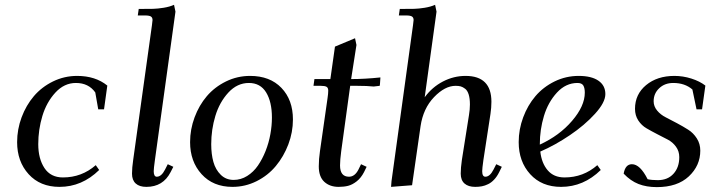

<svg xmlns="http://www.w3.org/2000/svg" viewBox="-20 -766 2966 794"><path d="M50.8 -178.2Q50.8 -231 69.3 -280.8Q87.9 -330.6 120.1 -368.4Q152.3 -406.2 199.2 -429.2Q246.1 -452.1 298.8 -452.1Q374.5 -452.1 423.8 -412.1L410.2 -314H386.2L374 -383.8Q346.2 -422.9 293.9 -422.9Q245.6 -422.9 209 -383.1Q172.4 -343.3 155.3 -286.6Q138.2 -230 138.2 -169.9Q138.2 -109.9 163.8 -71Q189.5 -32.2 240.2 -32.2Q317.9 -32.2 376 -83L390.1 -63Q318.8 6.8 226.1 6.8Q146 6.8 98.4 -45.7Q50.8 -98.1 50.8 -178.2Z M525.9 -47.9Q525.9 -71.8 530.8 -105L608.4 -662.1Q610.8 -681.6 610.8 -683.1Q610.8 -693.4 604 -697.8Q597.2 -702.1 579.6 -702.1H549.8L553.7 -729Q594.2 -729 613.3 -729.5Q632.3 -730 656.7 -733.9Q681.2 -737.8 699.7 -746.1L705.6 -717.8L620.6 -104Q615.7 -68.8 615.7 -58.1Q615.7 -35.2 628.4 -35.2Q647.5 -35.2 662.6 -64.9L673.8 -86.9L696.8 -76.2L685.5 -54.2Q654.3 6.8 585.4 6.8Q556.6 6.8 541.3 -7.1Q525.9 -21 525.9 -47.9Z M766.1 -178.2Q766.1 -231 784.7 -280.8Q803.2 -330.6 835.4 -368.4Q867.7 -406.2 914.6 -429.2Q961.4 -452.1 1014.2 -452.1Q1096.2 -452.1 1143.8 -402.6Q1191.4 -353 1191.4 -272Q1191.4 -219.2 1172.4 -168.9Q1153.3 -118.7 1120.8 -79.6Q1088.4 -40.5 1041.3 -16.8Q994.1 6.8 941.4 6.8Q861.3 6.8 813.7 -45.7Q766.1 -98.1 766.1 -178.2ZM853.5 -169.9Q853.5 -128.4 862.5 -96.2Q871.6 -64 893.1 -43Q914.6 -22 946.3 -22Q976.1 -22 1002.2 -38.3Q1028.3 -54.7 1046.6 -81.3Q1064.9 -107.9 1078.4 -141.8Q1091.8 -175.8 1098.1 -211.2Q1104.5 -246.6 1104.5 -279.8Q1104.5 -344.7 1080.6 -383.8Q1056.6 -422.9 1009.3 -422.9Q960.9 -422.9 924.3 -383.1Q887.7 -343.3 870.6 -286.6Q853.5 -230 853.5 -169.9Z M1276.4 -411.1 1280.3 -439H1346.2L1365.2 -573.2L1448.2 -607.9L1454.1 -580.1L1432.1 -439Q1488.3 -439 1553.2 -445.8L1551.3 -418L1550.3 -411.1L1525.4 -408.2Q1498.5 -411.1 1456.1 -411.1H1428.2L1391.1 -141.1Q1386.2 -104.5 1386.2 -82Q1386.2 -35.2 1423.3 -35.2Q1447.3 -35.2 1462.4 -64.9L1473.1 -86.9L1496.1 -76.2L1485.4 -54.2Q1473.1 -30.3 1455.1 -16.1Q1437 -2 1419.7 2.4Q1402.3 6.8 1380.4 6.8Q1343.8 6.8 1321 -14.2Q1298.3 -35.2 1298.3 -78.1Q1298.3 -107.9 1303.2 -141.1L1334.5 -359.9Q1337.4 -379.4 1337.4 -391.1Q1337.4 -402.8 1330.6 -407Q1323.7 -411.1 1306.2 -411.1Z M1597.2 6.8 1599.1 -17.1 1688 -662.1Q1690.4 -681.6 1690.4 -683.1Q1690.4 -693.4 1683.6 -697.8Q1676.8 -702.1 1659.2 -702.1H1629.4L1633.3 -729Q1673.8 -729 1692.9 -729.5Q1711.9 -730 1736.3 -733.9Q1760.7 -737.8 1779.3 -746.1L1785.2 -717.8L1736.3 -363.8Q1767.1 -405.8 1811.8 -429Q1856.4 -452.1 1905.3 -452.1Q2012.2 -452.1 2012.2 -345.2Q2012.2 -320.3 2008.3 -294.9L1979 -104Q1974.1 -68.8 1974.1 -58.1Q1974.1 -35.2 1987.3 -35.2Q2005.9 -35.2 2021 -64.9L2032.2 -86.9L2055.2 -76.2L2044.4 -54.2Q2035.2 -35.6 2023.4 -23.2Q2011.7 -10.7 1998.5 -4.4Q1985.4 2 1972.7 4.4Q1960 6.8 1945.3 6.8Q1916.5 6.8 1900.9 -7.1Q1885.3 -21 1885.3 -47.9Q1885.3 -71.8 1890.1 -105L1919.4 -290Q1923.3 -313 1923.3 -334Q1923.3 -358.9 1918.2 -375.2Q1913.1 -391.6 1903.6 -398.9Q1894 -406.2 1885.3 -408.7Q1876.5 -411.1 1864.3 -411.1Q1819.8 -411.1 1774.9 -364.3Q1730 -317.4 1719.2 -244.1L1684.1 0Z M2125 -178.2Q2125 -231 2143.6 -280.8Q2162.1 -330.6 2194.3 -368.4Q2226.6 -406.2 2273.4 -429.2Q2320.3 -452.1 2373 -452.1Q2425.8 -452.1 2454.6 -432.4Q2483.4 -412.6 2483.4 -377Q2483.4 -342.3 2440.4 -295.2Q2397.5 -248 2336.4 -206.8Q2275.4 -165.5 2214.4 -139.2Q2219.7 -91.3 2244.9 -61.8Q2270 -32.2 2314.5 -32.2Q2392.1 -32.2 2450.2 -83L2464.4 -63Q2393.1 6.8 2300.3 6.8Q2220.2 6.8 2172.6 -45.7Q2125 -98.1 2125 -178.2ZM2212.4 -168Q2293.5 -205.1 2345.9 -266.4Q2398.4 -327.6 2398.4 -382.8Q2398.4 -402.3 2392.1 -412.6Q2385.7 -422.9 2368.2 -422.9Q2319.8 -422.9 2283.2 -383.1Q2246.6 -343.3 2229.5 -286.6Q2212.4 -230 2212.4 -169.9Z M2559.1 -47.9Q2565.9 -86.9 2593.3 -86.9Q2627 -86.9 2658.2 -24.9Q2675.3 -21 2700.2 -21Q2741.2 -21 2765.1 -47.4Q2789.1 -73.7 2789.1 -116.2Q2789.1 -140.6 2775.4 -159.4Q2761.7 -178.2 2741.5 -188.7Q2721.2 -199.2 2697.5 -211.4Q2673.8 -223.6 2653.6 -235.4Q2633.3 -247.1 2619.6 -267.8Q2606 -288.6 2606 -315.9Q2606 -376 2651.9 -414.1Q2697.8 -452.1 2769 -452.1Q2804.2 -452.1 2838.9 -441.2Q2873.5 -430.2 2897 -412.1L2883.3 -314H2860.4L2843.3 -396Q2812 -422.9 2764.2 -422.9Q2729 -422.9 2706.1 -401.1Q2683.1 -379.4 2683.1 -347.2Q2683.1 -326.2 2697.5 -308.8Q2711.9 -291.5 2733.2 -280.8Q2754.4 -270 2779.5 -256.6Q2804.7 -243.2 2825.9 -229.7Q2847.2 -216.3 2861.6 -193.8Q2876 -171.4 2876 -143.1Q2876 -81.1 2828.6 -36.6Q2781.2 7.8 2696.3 7.8Q2653.3 7.8 2620.4 -5.1Q2587.4 -18.1 2559.1 -47.9Z"/></svg>

Font: Dihjauti
Style: Bold Italic
Weight: 700
Italic angle: -9°
Designer: T. Christopher White
Version: Version 3.0.0